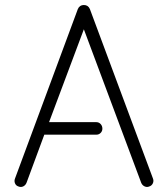

<svg xmlns="http://www.w3.org/2000/svg" viewBox="-20 -737 670 767"><path d="M54 8Q44 5 40 -4.5Q36 -14 40 -24L291 -701Q298 -717 315 -717Q332 -717 339 -701L591 -24Q595 -14 590.5 -4.5Q586 5 576 8Q567 12 557.5 7.5Q548 3 544 -7L315 -620L176 -249H365Q375 -249 382 -241.5Q389 -234 389 -223Q389 -213 382 -206Q375 -199 365 -199H157L86 -7Q82 3 73 7.5Q64 12 54 8Z"/></svg>

Font: Zen Kurenaido
Style: Regular
Weight: 400
Designer: Yoshimichi Ohira
Foundry: Positype
Version: Version 1.001